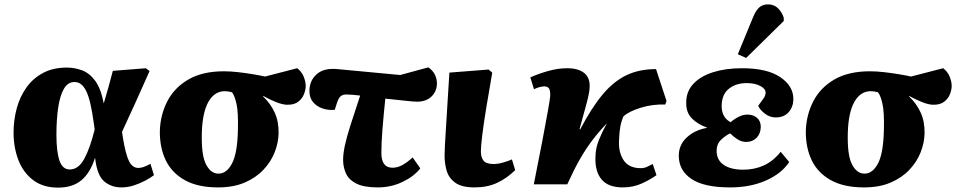

<svg xmlns="http://www.w3.org/2000/svg" viewBox="-20 -843 4395 878"><path d="M245 15Q177 15 131.5 -19.5Q86 -54 64 -111.5Q42 -169 42 -237Q42 -294 56.5 -347.5Q71 -401 101 -443Q131 -485 177 -509.5Q223 -534 286 -534Q321 -534 355 -521.5Q389 -509 415 -474Q441 -439 454 -372H455Q467 -411 476 -444.5Q485 -478 496 -519L647 -531L664 -518Q628 -436 597.5 -369.5Q567 -303 538 -240L542 -213Q555 -135 570.5 -105Q586 -75 613 -75Q635 -75 668 -94L684 -42Q670 -31 646 -18Q622 -5 593.5 4.5Q565 14 535 14Q489 14 456.5 -13.5Q424 -41 415 -120H414Q393 -53 352.5 -19Q312 15 245 15ZM299 -68Q339 -68 365.5 -117Q392 -166 413 -251L409 -279Q395 -384 374.5 -426Q354 -468 321 -468Q290 -468 272 -436.5Q254 -405 246 -350.5Q238 -296 238 -227Q238 -149 252 -108.5Q266 -68 299 -68Z M977 14Q885 14 825.5 -19Q766 -52 738 -110Q710 -168 711 -244Q713 -317 745 -379.5Q777 -442 841.5 -479.5Q906 -517 1004 -517Q1034 -517 1069 -513Q1104 -509 1137 -503.5Q1170 -498 1192 -493L1339 -531Q1359 -516 1368.5 -493Q1378 -470 1378 -450Q1378 -434 1370.5 -413.5Q1363 -393 1344 -378Q1325 -363 1291 -364Q1270 -365 1241.5 -376.5Q1213 -388 1184 -404L1183 -402Q1217 -370 1236 -328.5Q1255 -287 1254 -233Q1253 -190 1236 -146.5Q1219 -103 1184.5 -66.5Q1150 -30 1098.5 -8Q1047 14 977 14ZM979 -49Q1017 -49 1041.5 -96.5Q1066 -144 1068 -251Q1070 -330 1061.5 -368Q1053 -406 1041 -421Q1024 -426 1008 -426Q961 -426 933.5 -378Q906 -330 903 -238Q900 -134 922 -91.5Q944 -49 979 -49Z M1708 14Q1644 14 1609.5 -3.5Q1575 -21 1562 -50Q1549 -79 1549 -112Q1549 -140 1557 -177.5Q1565 -215 1582.5 -270Q1600 -325 1627 -406Q1609 -408 1593 -409.5Q1577 -411 1564 -411Q1548 -411 1538.5 -403.5Q1529 -396 1521 -373L1511 -341Q1483 -338 1456.5 -346.5Q1430 -355 1412.5 -375Q1395 -395 1395 -427Q1395 -474 1428 -503.5Q1461 -533 1523 -527L1810 -500L1939 -535Q1960 -520 1969 -501Q1978 -482 1978 -462Q1978 -426 1953.5 -402Q1929 -378 1887 -378Q1871 -378 1832 -382.5Q1793 -387 1742 -392Q1734 -315 1729 -252.5Q1724 -190 1724 -143Q1724 -76 1775 -76Q1798 -76 1820.5 -88.5Q1843 -101 1867 -123L1902 -73Q1873 -36 1820.5 -11Q1768 14 1708 14Z M2150 14Q2092 14 2062.5 -7Q2033 -28 2023 -61Q2013 -94 2013 -132Q2013 -162 2019 -252.5Q2025 -343 2035 -511L2214 -525L2231 -511Q2216 -425 2204 -352Q2192 -279 2185.5 -226.5Q2179 -174 2179 -150Q2179 -124 2191 -108.5Q2203 -93 2237 -93Q2257 -93 2280 -99.5Q2303 -106 2321 -114L2336 -65Q2297 -27 2252.5 -6.5Q2208 14 2150 14Z M2828 14Q2761 14 2730.5 -23Q2700 -60 2703 -127Q2704 -167 2718.5 -202.5Q2733 -238 2755 -279Q2717 -239 2687.5 -200Q2658 -161 2631 -113.5Q2604 -66 2574 0H2421Q2443 -110 2459.5 -196Q2476 -282 2485.5 -336Q2495 -390 2496 -403Q2497 -429 2490.5 -438.5Q2484 -448 2469 -448Q2461 -448 2448.5 -445Q2436 -442 2422 -435L2405 -489Q2440 -505 2485.5 -518Q2531 -531 2573 -531Q2626 -531 2653 -508Q2680 -485 2676 -439Q2675 -417 2662 -368.5Q2649 -320 2630 -252L2633 -251Q2685 -350 2735.5 -410.5Q2786 -471 2844.5 -499Q2903 -527 2980 -527L3028 -381L3022 -365Q2964 -367 2910.5 -350.5Q2857 -334 2831 -311Q2821 -288 2816.5 -263Q2812 -238 2811 -205Q2807 -149 2831 -111.5Q2855 -74 2910 -74Q2925 -74 2937.5 -79.5Q2950 -85 2965 -93L2982 -42Q2956 -23 2916 -4.5Q2876 14 2828 14Z M3319 14Q3199 14 3141.5 -25Q3084 -64 3084 -131Q3084 -180 3120 -214Q3156 -248 3212 -258V-260Q3170 -275 3143.5 -302Q3117 -329 3118 -374Q3118 -425 3151 -460Q3184 -495 3241.5 -513Q3299 -531 3373 -531Q3488 -531 3548.5 -490Q3609 -449 3608 -388Q3607 -353 3586 -329.5Q3565 -306 3527 -306Q3500 -306 3477.5 -323.5Q3455 -341 3447 -359Q3465 -383 3473 -395Q3481 -407 3481 -420Q3481 -437 3456.5 -450Q3432 -463 3394 -463Q3346 -463 3313.5 -437.5Q3281 -412 3280 -359Q3280 -306 3321 -284Q3338 -299 3358 -309Q3378 -319 3398 -319Q3425 -319 3442 -304Q3459 -289 3459 -262Q3458 -231 3439.5 -212.5Q3421 -194 3393 -194Q3371 -194 3352.5 -206Q3334 -218 3319 -233Q3297 -223 3277 -203.5Q3257 -184 3257 -154Q3257 -111 3289.5 -89Q3322 -67 3379 -67Q3431 -67 3474 -87Q3517 -107 3550 -149L3589 -102Q3554 -49 3482.5 -17.5Q3411 14 3319 14ZM3392 -578 3354 -595 3424 -765Q3437 -796 3452.5 -809.5Q3468 -823 3492 -823Q3519 -823 3537 -806Q3555 -789 3564 -762V-747Z M3931 14Q3839 14 3779.5 -19Q3720 -52 3692 -110Q3664 -168 3665 -244Q3667 -317 3699 -379.5Q3731 -442 3795.5 -479.5Q3860 -517 3958 -517Q3988 -517 4023 -513Q4058 -509 4091 -503.5Q4124 -498 4146 -493L4293 -531Q4313 -516 4322.5 -493Q4332 -470 4332 -450Q4332 -434 4324.5 -413.5Q4317 -393 4298 -378Q4279 -363 4245 -364Q4224 -365 4195.5 -376.5Q4167 -388 4138 -404L4137 -402Q4171 -370 4190 -328.5Q4209 -287 4208 -233Q4207 -190 4190 -146.5Q4173 -103 4138.5 -66.5Q4104 -30 4052.5 -8Q4001 14 3931 14ZM3933 -49Q3971 -49 3995.5 -96.5Q4020 -144 4022 -251Q4024 -330 4015.5 -368Q4007 -406 3995 -421Q3978 -426 3962 -426Q3915 -426 3887.5 -378Q3860 -330 3857 -238Q3854 -134 3876 -91.5Q3898 -49 3933 -49Z"/></svg>

Font: Literata 36pt ExtraBold
Style: Italic
Weight: 800
Italic angle: -2°
Designer: Latin by Veronika Burian and Jose Scaglione. Greek by Irene Vlachou. Cyrillic by Vera Evstafieva
Foundry: TypeTogether
Version: Version 3.002